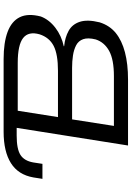

<svg xmlns="http://www.w3.org/2000/svg" viewBox="151 -896 745 1088"><g transform="rotate(-90 524.0 -352.5)"><path d="M243 0 343 -631H299Q223 -631 189.5 -609.5Q156 -588 147 -537L139 -485H54L62 -536Q77 -622 143 -663.5Q209 -705 321 -705H733Q826 -705 886.5 -682.5Q947 -660 970 -613.5Q993 -567 974 -494Q956 -447 910.5 -412Q865 -377 805 -364L806 -362Q856 -357 893 -336.5Q930 -316 944 -273Q958 -230 941 -161Q923 -104 880.5 -69.5Q838 -35 771.5 -17.5Q705 0 616 0ZM354 -80H636Q730 -80 779 -107Q828 -134 844 -183Q855 -227 845.5 -254Q836 -281 811 -294Q786 -307 753 -312Q720 -317 683 -317H391ZM404 -397H666Q760 -397 807.5 -421.5Q855 -446 873 -501Q891 -564 852 -594.5Q813 -625 711 -625H440Z"/></g></svg>

Font: Nunito Sans 7pt Expanded
Style: Italic
Weight: 400
Width: 7
Italic angle: -9°
Designer: Vernon Adams
Foundry: Vernon Adams
Version: Version 3.101;gftools[0.9.27]